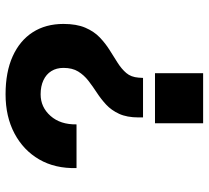

<svg xmlns="http://www.w3.org/2000/svg" viewBox="-50 -700 750 690"><g transform="rotate(-90 325.0 -355.0)"><path d="M248 -216V-232Q248 -274 261 -302Q274 -330 294 -348.5Q314 -367 337 -382Q360 -397 380 -412.5Q400 -428 413 -449Q426 -470 426 -502Q426 -527 414.5 -545.5Q403 -564 381.5 -574Q360 -584 331 -584Q285 -584 253.5 -548.5Q222 -513 223 -455H66Q64 -532 97 -589Q130 -646 190.5 -678Q251 -710 331 -710Q411 -710 467.5 -684.5Q524 -659 554 -612.5Q584 -566 584 -502Q584 -455 570.5 -423.5Q557 -392 535.5 -371.5Q514 -351 490 -336Q466 -321 444 -307Q422 -293 407.5 -276Q393 -259 391 -232L390 -216ZM227 0V-173H407V0Z"/></g></svg>

Font: Azeret Mono
Style: Bold
Weight: 700
Designer: Martin Vácha
Foundry: Displaay
Version: Version 1.002